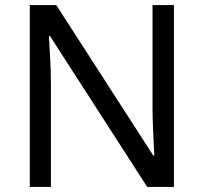

<svg xmlns="http://www.w3.org/2000/svg" viewBox="-20 -734 800 754"><path d="M663 0H558L176 -593H172Q174 -558 177 -506Q180 -454 180 -399V0H97V-714H201L582 -123H586Q585 -139 583.5 -171Q582 -203 580.5 -241Q579 -279 579 -311V-714H663Z"/></svg>

Font: Noto Sans Symbols 2
Style: Regular
Weight: 400
Designer: Monotype Design Team
Foundry: Monotype Imaging Inc.
Version: Version 2.008; ttfautohint (v1.8.4.7-5d5b)